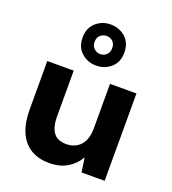

<svg xmlns="http://www.w3.org/2000/svg" viewBox="-145 -903 916 1024"><g transform="rotate(20 313.0 -391.5)"><path d="M251 12Q188 12 144.5 -15Q101 -42 78.5 -94Q56 -146 56 -221V-496H206V-235Q206 -177 228.5 -145.5Q251 -114 303 -114Q335 -114 360 -129Q385 -144 398.5 -172.5Q412 -201 412 -240V-496H562V0H431L419 -81Q396 -40 353.5 -14Q311 12 251 12ZM308 -562Q260 -562 225 -593Q190 -624 190 -679Q190 -733 225 -764Q260 -795 308 -795Q357 -795 392 -764Q427 -733 427 -679Q427 -624 392 -593Q357 -562 308 -562ZM308 -627Q329 -627 343.5 -641Q358 -655 358 -679Q358 -703 343.5 -716.5Q329 -730 308 -730Q288 -730 273 -716.5Q258 -703 258 -679Q258 -655 273 -641Q288 -627 308 -627Z"/></g></svg>

Font: DM Sans 24pt Black
Style: Regular
Weight: 900
Designer: Colophon Foundry, Jonny Pinhorn
Foundry: Colophon Foundry
Version: Version 4.004;gftools[0.9.30]